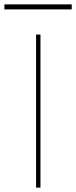

<svg xmlns="http://www.w3.org/2000/svg" viewBox="-89 -858 348 878"><path d="M76 0V-700H96V0ZM-69 -815V-838H239V-815Z"/></svg>

Font: DM Sans 20pt Thin
Style: Regular
Weight: 250
Version: Version 4.004;gftools[0.9.30]